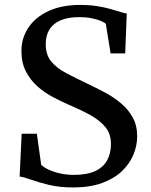

<svg xmlns="http://www.w3.org/2000/svg" viewBox="-20 -772 629 802"><path d="M285.5 11Q228.5 11 184.2 0.2Q140 -10.5 109 -21.8Q78 -33 62 -34.5L70.5 -213.5H134L152 -83.5Q163 -73 183 -63.5Q203 -54 230.2 -47.8Q257.5 -41.5 288.5 -41.5Q343.5 -41.5 377.8 -57.5Q412 -73.5 427.8 -102.8Q443.5 -132 443.5 -171Q443.5 -212.5 420.5 -240.8Q397.5 -269 357.8 -291Q318 -313 267 -334.5Q236.5 -348 202 -366Q167.5 -384 137.5 -410.2Q107.5 -436.5 88.5 -473Q69.5 -509.5 69.5 -559Q69.5 -613.5 99 -657.2Q128.5 -701 183.5 -726.2Q238.5 -751.5 316 -751.5Q352.5 -751.5 383.2 -746.8Q414 -742 438.5 -735.2Q463 -728.5 480.8 -722.8Q498.5 -717 509.5 -715.5L503 -549H442L422 -672.5Q416 -678.5 400.2 -685Q384.5 -691.5 361.8 -696Q339 -700.5 312 -700.5Q264.5 -700.5 233.2 -687.2Q202 -674 186.5 -648.8Q171 -623.5 171 -587.5Q171 -543.5 193.5 -515.8Q216 -488 255.8 -467Q295.5 -446 346 -422Q381 -405.5 417.2 -386.2Q453.5 -367 484.2 -341.5Q515 -316 534 -282.2Q553 -248.5 553 -202.5Q553 -164.5 537.5 -126.5Q522 -88.5 489.8 -57.5Q457.5 -26.5 406.8 -7.8Q356 11 285.5 11Z"/></svg>

Font: Merriweather 28pt
Style: Regular
Weight: 400
Version: Version 2.100